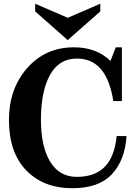

<svg xmlns="http://www.w3.org/2000/svg" viewBox="-20 -996 733 1026"><path d="M366.7 9.8Q212.9 9.8 120.4 -85.4Q27.8 -180.7 27.8 -355.5Q27.8 -521 125.2 -632.1Q222.7 -743.2 375.5 -743.2Q495.6 -743.2 570.3 -670.4L598.6 -743.2H631.3V-456.1H585.4Q550.3 -683.1 391.6 -683.1Q295.4 -683.1 247.1 -595.5Q198.7 -507.8 198.7 -356.4Q198.7 -213.4 248 -132.1Q297.4 -50.8 390.6 -50.8Q486.8 -50.8 539.6 -104.5Q592.3 -158.2 603.5 -269H656.2Q647.9 -140.1 578.1 -65.2Q508.3 9.8 366.7 9.8ZM341.8 -781.7 168 -935.1V-976.1L341.8 -900.9L516.1 -976.1V-935.1Z"/></svg>

Font: Munson
Style: Bold
Weight: 700
Designer: Paul James MIller
Foundry: High-Logic / Made with FontCreator
Version: Version 2.10;May 5, 2019;FontCreator 11.5.0.2430 64-bit